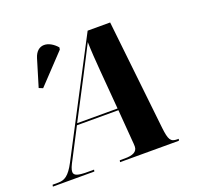

<svg xmlns="http://www.w3.org/2000/svg" viewBox="-124 -870 1089 1018"><g transform="rotate(-20 421.0 -361.0)"><path d="M138 -508 291 -670 293 -682C249 -733 184 -741 162 -669L116 -517ZM8 0H242L244 -10H207C153 -10 131 -17 131 -38C131 -52 138 -69 156 -102L239 -262H473L487 -84C488 -73 489 -62 489 -52C489 -21 461 -10 419 -10H389L387 0H719L722 -10H714C675 -10 667 -27 659 -94L591 -714H464L137 -89C103 -24 77 -10 42 -10H10ZM359 -492C396 -564 423 -615 444 -657C445 -611 449 -550 454 -491L472 -272H244Z"/></g></svg>

Font: Noto Serif Display SemiCondensed ExtraBold
Style: Italic
Weight: 800
Width: 4
Italic angle: -12°
Designer: Monotype Design Team
Foundry: Monotype Imaging Inc.
Version: Version 2.009